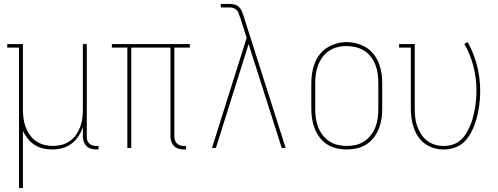

<svg xmlns="http://www.w3.org/2000/svg" viewBox="-20 -755 2540 980"><path d="M77 205V-512H17V-530H97V-200Q97 -177 99.5 -154Q102 -131 110 -109Q118 -87 131 -68Q144 -49 163 -35.5Q182 -22 204.5 -16Q227 -10 250 -10Q273 -10 295.5 -16Q318 -22 337 -35.5Q356 -49 369 -68Q382 -87 390 -109Q398 -131 400.5 -154Q403 -177 403 -200V-530H423V-59Q423 -49 425.5 -39.5Q428 -30 435 -23Q442 -16 452 -13Q462 -10 471 -10H483V8H471Q458 8 444.5 4Q431 0 421.5 -9.5Q412 -19 407.5 -32Q403 -45 403 -59V-107Q395 -82 380.5 -59.5Q366 -37 345 -21.5Q324 -6 298.5 1Q273 8 246 8Q223 8 199.5 2.5Q176 -3 156 -16Q136 -29 121 -48Q106 -67 97 -88V205Z M919 8Q905 8 891.5 4Q878 0 868.5 -9.5Q859 -19 854.5 -32Q850 -45 850 -59V-512H650V0H630V-512H551V-530H949V-512H870V-59Q870 -49 873 -39.5Q876 -30 883 -23Q890 -16 899.5 -13Q909 -10 919 -10H930V8Z M1062 0 1239 -562 1206 -665Q1206 -665 1206 -665Q1206 -665 1206 -666L1205 -667Q1202 -676 1198.5 -686Q1195 -696 1188 -703.5Q1181 -711 1171 -714Q1161 -717 1151 -717H1107V-735H1151Q1165 -735 1178 -731.5Q1191 -728 1200.5 -718.5Q1210 -709 1215 -696.5Q1220 -684 1224 -672V-671Q1224 -671 1224 -671Q1224 -671 1224 -671L1438 0H1418L1249 -530L1082 0Z M1750 8Q1724 8 1698 2Q1672 -4 1650 -18Q1628 -32 1612 -53Q1596 -74 1586.5 -98Q1577 -122 1573 -148Q1569 -174 1569 -200V-330Q1569 -356 1573 -382Q1577 -408 1586.5 -432.5Q1596 -457 1612.5 -478Q1629 -499 1651 -512.5Q1673 -526 1698.5 -533Q1724 -540 1750 -540Q1776 -540 1801.5 -533Q1827 -526 1849 -512.5Q1871 -499 1887.5 -478Q1904 -457 1913.5 -432.5Q1923 -408 1927 -382Q1931 -356 1931 -330V-200Q1931 -174 1927 -148Q1923 -122 1913.5 -98Q1904 -74 1888 -53Q1872 -32 1850 -18Q1828 -4 1802 2Q1776 8 1750 8ZM1750 -10Q1774 -10 1797 -15.5Q1820 -21 1839.5 -34Q1859 -47 1873.5 -66Q1888 -85 1896.5 -107Q1905 -129 1908 -152.5Q1911 -176 1911 -200V-330Q1911 -354 1908 -377.5Q1905 -401 1896.5 -423Q1888 -445 1873.5 -464.5Q1859 -484 1838.5 -496.5Q1818 -509 1794.5 -514.5Q1771 -520 1748 -520Q1724 -520 1701 -514Q1678 -508 1659 -495Q1640 -482 1626 -463Q1612 -444 1603.5 -422Q1595 -400 1592 -376.5Q1589 -353 1589 -330V-200Q1589 -176 1592 -152.5Q1595 -129 1603.5 -107Q1612 -85 1626.5 -66Q1641 -47 1660.5 -34Q1680 -21 1703 -15.5Q1726 -10 1750 -10Z M2245 8Q2220 8 2195.5 1Q2171 -6 2150.5 -20.5Q2130 -35 2115.5 -56Q2101 -77 2092.5 -101Q2084 -125 2080.5 -150Q2077 -175 2077 -200V-512H2017V-530H2097V-200Q2097 -177 2099.5 -154.5Q2102 -132 2109.5 -110.5Q2117 -89 2129.5 -70Q2142 -51 2160 -37Q2178 -23 2200 -16.5Q2222 -10 2245 -10Q2268 -10 2290.5 -17Q2313 -24 2330 -39Q2347 -54 2359 -73.5Q2371 -93 2380 -114Q2389 -135 2394.5 -157Q2400 -179 2404 -201.5Q2408 -224 2410 -247Q2412 -270 2412 -293Q2412 -355 2396.5 -416Q2381 -477 2350 -531L2367 -540Q2399 -483 2415 -420Q2431 -357 2431 -293Q2431 -268 2429 -243.5Q2427 -219 2422.5 -194.5Q2418 -170 2411.5 -146.5Q2405 -123 2395 -100Q2385 -77 2371 -56.5Q2357 -36 2337.5 -21Q2318 -6 2294 1Q2270 8 2245 8Z"/></svg>

Font: Iosevka Slab Thin
Style: Regular
Weight: 100
Monospace: yes
Designer: Belleve Invis
Foundry: Belleve Invis
Version: Version 11.1.0; ttfautohint (v1.8.3)